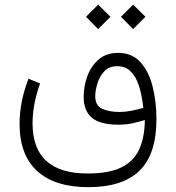

<svg xmlns="http://www.w3.org/2000/svg" viewBox="-20 -564 742 809"><path d="M489.7 -493.2 541 -544.4 592.8 -493.2 541 -441.4ZM342.3 -493.2 393.6 -544.4 445.3 -493.2 393.6 -441.4ZM148.9 -212.4Q117.2 -124 117.2 -44.4Q117.2 167 349.1 167Q439.9 167 492.2 140.9Q544.4 114.7 566.9 64.5Q589.4 14.2 590.3 -58.1Q563.5 -50.3 537.4 -44.4Q511.2 -38.6 479 -38.6Q401.9 -38.6 367.2 -67.9Q332.5 -97.2 332.5 -155.8Q332.5 -201.7 348.4 -244.1Q364.3 -286.6 396.5 -314Q428.7 -341.3 477.5 -341.3Q536.1 -341.3 571.5 -302.2Q606.9 -263.2 623 -199.5Q639.2 -135.7 639.2 -61.5Q639.2 85.4 568.1 155Q497.1 224.6 352.1 224.6Q210.9 224.6 136.7 156.7Q62.5 88.9 62.5 -42Q62.5 -135.3 100.1 -232.4ZM584 -109.4Q581.1 -134.8 575.2 -165Q569.3 -195.3 557.6 -222.7Q545.9 -250 525.6 -267.6Q505.4 -285.2 474.1 -285.2Q439 -285.2 418.7 -262.7Q398.4 -240.2 389.9 -210.4Q381.3 -180.7 381.3 -159.2Q381.3 -119.1 410.4 -105.7Q439.5 -92.3 481.9 -92.3Q507.8 -92.3 533.9 -97.4Q560.1 -102.5 584 -109.4Z"/></svg>

Font: Vazir Thin UI
Style: Thin-UI
Weight: 100
Designer: Saber Rastikerdar
Foundry: Saber Rastikerdar
Version: Version 30.0.0